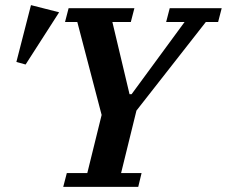

<svg xmlns="http://www.w3.org/2000/svg" viewBox="-20 -730 886 750"><path d="M241 -54H321L377 -281L282 -644H234L248 -698H505L491 -644H419L486 -362H494L701 -644H629L643 -698H846L832 -644H784L513 -298L453 -54H533L520 0H227ZM101 -710 211 -682 80 -478 44 -488Z"/></svg>

Font: IBM Plex Serif SmBld
Style: Italic
Weight: 600
Italic angle: -14°
Designer: Mike Abbink, Paul van der Laan, Pieter van Rosmalen
Foundry: Bold Monday
Version: Version 3.001